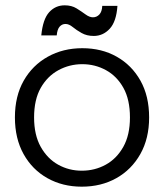

<svg xmlns="http://www.w3.org/2000/svg" viewBox="-20 -689 616 721"><path d="M287 12Q215 12 158 -20Q101 -52 68.5 -110.5Q36 -169 36 -248Q36 -328 69 -386Q102 -444 159.5 -476Q217 -508 289 -508Q362 -508 418.5 -476Q475 -444 507.5 -386Q540 -328 540 -248Q540 -169 507 -110.5Q474 -52 417 -20Q360 12 287 12ZM287 -48Q336 -48 377 -70.5Q418 -93 443 -137.5Q468 -182 468 -248Q468 -315 443.5 -359Q419 -403 378 -425.5Q337 -448 289 -448Q241 -448 199.5 -425.5Q158 -403 133 -359Q108 -315 108 -248Q108 -182 133 -137.5Q158 -93 198.5 -70.5Q239 -48 287 -48ZM332 -554Q306 -554 286.5 -565Q267 -576 253 -587.5Q239 -599 226 -599Q213 -599 204 -589Q195 -579 193 -556H135Q141 -617 164.5 -643Q188 -669 223 -669Q249 -669 267.5 -657.5Q286 -646 301 -635Q316 -624 329 -624Q343 -624 353 -634.5Q363 -645 364 -667H421Q417 -608 392 -581Q367 -554 332 -554Z"/></svg>

Font: Host Grotesk Light Light
Style: Regular
Weight: 300
Version: Version 1.003